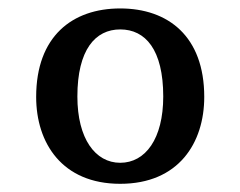

<svg xmlns="http://www.w3.org/2000/svg" viewBox="-20 -785 581 464"><path d="M270.5 -340.8C411.6 -340.8 473.6 -439.5 473.6 -550.8C473.6 -697.3 386.2 -764.6 270.5 -764.6C154.8 -764.6 67.4 -697.3 67.4 -550.8C67.4 -439.5 129.9 -340.8 270.5 -340.8ZM270.5 -391.6C210.4 -391.6 167 -449.7 167 -551.8C167 -665 210.4 -713.9 270.5 -713.9C331.5 -713.9 374.5 -665 374.5 -551.8C374.5 -449.7 331.5 -391.6 270.5 -391.6Z"/></svg>

Font: Arbutus Slab
Style: Regular
Weight: 400
Designer: Karolina Lach
Foundry: Karolina Lach
Version: Version 1.001